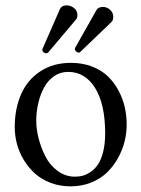

<svg xmlns="http://www.w3.org/2000/svg" viewBox="-20 -673 520 706"><path d="M382.8 -638.7Q396.5 -627.9 396.5 -610.8Q396.5 -598.6 389.6 -591.8L275.4 -482.4Q273.4 -479.5 269.5 -479.5Q265.1 -479.5 260.3 -483.4Q255.4 -487.3 255.4 -493.2Q255.4 -496.1 256.3 -497.1L334.5 -635.7Q341.3 -647.5 358.4 -647.5Q372.1 -647.5 382.8 -638.7ZM248 -646.5Q264.6 -636.2 264.6 -616.7Q264.6 -606.9 259.3 -601.1L157.2 -480Q154.3 -477.1 149.9 -477.1Q145 -477.1 140.4 -480.7Q135.7 -484.4 135.7 -489.7Q135.7 -492.2 136.2 -493.2L200.2 -639.2Q206.5 -653.3 226.6 -653.3Q236.8 -653.3 248 -646.5ZM34.2 -205.1Q34.2 -273.9 57.9 -327.1Q81.5 -380.4 128.9 -411.1Q176.3 -441.9 240.7 -441.9Q283.7 -441.9 318.8 -428.2Q354 -414.6 377.2 -391.8Q400.4 -369.1 416.3 -339.1Q432.1 -309.1 439 -277.8Q445.8 -246.6 445.8 -214.4Q445.8 -183.6 438 -152.3Q430.2 -121.1 413.6 -91.3Q397 -61.5 373.3 -38.6Q349.6 -15.6 314.9 -1.7Q280.3 12.2 239.3 12.2Q200.2 12.2 166.5 -0.5Q132.8 -13.2 108.9 -34.7Q85 -56.2 67.9 -84.2Q50.8 -112.3 42.5 -143.1Q34.2 -173.8 34.2 -205.1ZM230.5 -408.7Q201.7 -408.7 178.7 -392.8Q155.8 -377 141.8 -350.8Q127.9 -324.7 120.6 -293.2Q113.3 -261.7 113.3 -228Q113.3 -197.8 122.1 -163.6Q130.9 -129.4 147.2 -97.4Q163.6 -65.4 192.1 -44.4Q220.7 -23.4 255.9 -23.4Q271 -23.4 284.9 -27.1Q298.8 -30.8 314.2 -41.5Q329.6 -52.2 340.8 -69.1Q352.1 -85.9 359.4 -115.2Q366.7 -144.5 366.7 -182.1Q366.7 -290 329.8 -349.4Q293 -408.7 230.5 -408.7Z"/></svg>

Font: Libertinage
Style: b
Weight: 400
Designer: OSP
Foundry: OSP
Version: Version 1.0; 2008; OFL relea